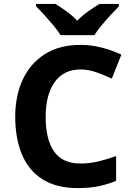

<svg xmlns="http://www.w3.org/2000/svg" viewBox="-20 -954 677 984"><path d="M393 -598Q306 -598 260 -533Q214 -468 214 -355Q214 -241 256.5 -178.5Q299 -116 393 -116Q437 -116 480.5 -126Q524 -136 575 -154V-27Q528 -8 482 1Q436 10 379 10Q269 10 197.5 -35.5Q126 -81 92 -163.5Q58 -246 58 -356Q58 -464 97 -547Q136 -630 210.5 -677Q285 -724 393 -724Q446 -724 499.5 -710.5Q553 -697 602 -674L553 -551Q513 -570 472.5 -584Q432 -598 393 -598ZM290 -774Q276 -797 253.5 -824Q231 -851 207.5 -877Q184 -903 165 -921V-934H264Q290 -918 320 -896.5Q350 -875 376 -848Q402 -875 433 -896.5Q464 -918 490 -934H589V-921Q571 -903 547 -877Q523 -851 500.5 -824Q478 -797 464 -774Z"/></svg>

Font: Noto Sans Javanese
Style: Regular
Weight: 400
Designer: Monotype Design Team
Foundry: Monotype Imaging Inc.
Version: Version 2.004